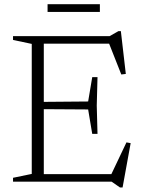

<svg xmlns="http://www.w3.org/2000/svg" viewBox="-20 -844 662 892"><path d="M433 -485.5 429.5 -353.5 433 -222H408.5L389.5 -335.5L157.5 -337V-370.5L389.5 -372.5L408.5 -485.5ZM564.5 -500.5 543.5 -498 481.5 -655 510 -641H141V-676H489L530.5 -699.5H541.5ZM490 -19.5 567.5 -182.5 587 -179 549.5 27H537.5L498.5 0H141V-35H517ZM40.5 0V-18L127.5 -36V-640L40.5 -658.5V-676H183.5V0ZM201 -788.5V-824.5H444V-788.5Z"/></svg>

Font: Newsreader 16pt 16pt Light
Style: Regular
Weight: 300
Version: Version 1.003